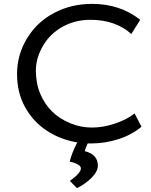

<svg xmlns="http://www.w3.org/2000/svg" viewBox="-20 -721 769 978"><path d="M411.6 48.8Q478.5 65.4 478.5 123Q478.5 152.3 446.3 184.6Q414.1 216.8 372.1 237.3L335.9 200.7Q392.1 160.2 392.1 136.2Q392.1 125 374.5 115.7Q356.9 106.4 335 102.1Q344.7 61 373.5 4.4Q287.1 -9.8 217.8 -55.7Q148.4 -101.6 107.4 -175.8Q66.4 -250 66.9 -346.2Q67.4 -443.4 118.2 -526.4Q168.9 -609.4 255.9 -655.3Q342.8 -701.2 449.2 -701.2Q591.8 -701.2 694.3 -620.1L648.9 -547.9Q568.4 -620.1 440.4 -620.1Q364.3 -620.1 300.8 -585.9Q237.3 -551.8 200.2 -489.7Q163.1 -427.7 162.6 -361.3Q163.1 -294.9 185.5 -242.2Q208 -189.5 246.1 -152.3Q284.2 -115.2 337.9 -93.3Q390.6 -71.3 448.2 -71.3Q505.9 -71.3 566.4 -91.8Q627 -112.3 665.5 -143.1L700.7 -75.7Q653.3 -35.2 585 -12.7Q516.6 9.8 440.4 9.8Q431.2 9.8 426.8 9.3Q415 34.7 411.6 48.8Z"/></svg>

Font: Spinnaker
Style: Regular
Weight: 400
Designer: Elena Albertoni
Foundry: Elena Albertoni
Version: Version 1.001